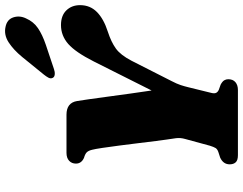

<svg xmlns="http://www.w3.org/2000/svg" viewBox="-124 -868 991 784"><g transform="rotate(-90 372.0 -475.5)"><path d="M441 -39.5Q441 -20.5 429 -10.2Q417 0 397 0H131Q110 0 101.8 -9Q93.5 -18 93.5 -33.5Q93.5 -60 121 -72.5L144 -80Q155.5 -84 160 -91.2Q164.5 -98.5 169.5 -114.5L197 -215.5Q202.5 -234.5 200.2 -252.8Q198 -271 194.5 -292Q192.5 -303.5 188.8 -334Q185 -364.5 180.2 -404.2Q175.5 -444 170.2 -483.8Q165 -523.5 160.5 -553.8Q156 -584 153 -595Q149.5 -610 142.8 -617Q136 -624 120 -628.5Q96.5 -639 96.5 -661.5Q96.5 -678.5 108 -689.2Q119.5 -700 140.5 -700H296Q345 -700 352 -656.5Q354.5 -642.5 359.2 -608.8Q364 -575 370 -530.2Q376 -485.5 382.5 -438.8Q389 -392 395 -352.5L513.5 -588.5Q551.5 -663.5 585.2 -693Q619 -722.5 662 -722.5Q701 -722.5 722.2 -700.5Q743.5 -678.5 743.5 -644.5Q743.5 -603.5 715.5 -575.8Q687.5 -548 634.5 -531Q593 -517.5 566.5 -498.5Q540 -479.5 516.5 -434.5L433 -270Q422.5 -250 417.2 -234Q412 -218 408.5 -203.5L385 -108Q382 -95.5 385.5 -88.8Q389 -82 398 -78L419 -70.5Q432 -63.5 436.5 -56Q441 -48.5 441 -39.5ZM531.5 -880.5Q561.5 -917 592 -936.5Q622.5 -956 654.5 -949Q685 -943 693.5 -917.2Q702 -891.5 689.5 -865.5Q676 -834.5 649.5 -816.5Q623 -798.5 582 -784.5L482 -751Q471 -747 460.5 -748Q450 -749 446.5 -756.5Q442.5 -764.5 447.2 -773.5Q452 -782.5 460 -792.5Z"/></g></svg>

Font: Fraunces 72pt Soft Black
Style: Italic
Weight: 900
Italic angle: -16°
Version: Version 1.000;[b76b70a41]